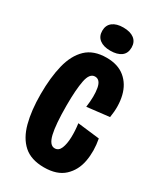

<svg xmlns="http://www.w3.org/2000/svg" viewBox="-179 -756 706 834"><g transform="rotate(30 174.5 -338.5)"><path d="M188 11Q123 11 86 -22Q49 -55 33 -115.5Q17 -176 17 -258Q17 -341 32.5 -404Q48 -467 85 -502.5Q122 -538 187 -538Q244 -538 279 -509Q314 -480 326 -431Q338 -382 328 -322L216 -309Q224 -367 217 -404.5Q210 -442 184 -442Q157 -442 148 -396.5Q139 -351 139 -272Q139 -176 150 -130Q161 -84 187 -84Q207 -84 216 -106Q225 -128 226 -161.5Q227 -195 222 -230L332 -217Q343 -159 333.5 -107Q324 -55 288.5 -22Q253 11 188 11ZM184 -572Q150 -572 130.5 -587Q111 -602 111 -630Q111 -658 130.5 -673Q150 -688 184 -688Q219 -688 238.5 -673Q258 -658 258 -630Q258 -601 238.5 -586.5Q219 -572 184 -572Z"/></g></svg>

Font: Bricolage Grotesque 96pt Condensed SemiBold
Style: Regular
Weight: 600
Width: 3
Designer: Mathieu Triay
Foundry: Atelier Triay
Version: Version 1.001; ttfautohint (v1.8.4.7-5d5b);gftools[0.9.33.de